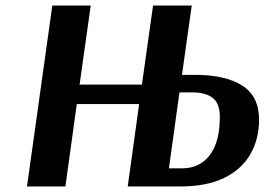

<svg xmlns="http://www.w3.org/2000/svg" viewBox="-20 -670 956 690"><path d="M480 -296H256L215 0H77L168 -650H306L266 -366H490L530 -650H669L634 -401H680Q790 -401 850.5 -362.5Q911 -324 911 -240Q911 -170 879.5 -115.5Q848 -61 785.5 -30.5Q723 0 628 0H439ZM625 -338 587 -65H634Q697 -65 733.5 -112Q770 -159 770 -250Q770 -299 744 -318.5Q718 -338 671 -338Z"/></svg>

Font: Arsenal SC
Style: Bold Italic
Weight: 700
Italic angle: -9.10001°
Designer: Andrij Shevchenko
Foundry: Stairsfor
Version: Version 2.001; ttfautohint (v1.8.4.7-5d5b)